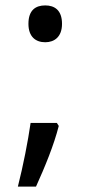

<svg xmlns="http://www.w3.org/2000/svg" viewBox="-20 -570 334 709"><path d="M147 -414C181 -414 209 -434 209 -482C209 -533 181 -550 147 -550C112 -550 85 -533 85 -482C85 -434 112 -414 147 -414ZM190 -116H93C83 -47 66 40 46 119H113C146 46 179 -34 197 -105Z"/></svg>

Font: Noto Sans Bengali
Style: Regular
Weight: 400
Designer: Jelle Bosma - Monotype Design Team
Foundry: Monotype Imaging Inc.
Version: Version 2.003